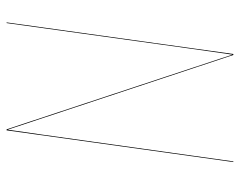

<svg xmlns="http://www.w3.org/2000/svg" viewBox="-92 -628 720 576"><g transform="rotate(-90 268.0 -340.0)"><path d="M488.8 -680.2 394 0H391.1L167 -676.8Q154.3 -587.9 151.9 -571.8L71.8 0H69.8L165 -680.2H168L392.1 -2.9L411.1 -136.2L486.8 -680.2Z"/></g></svg>

Font: Fira Sans Compressed Two
Style: Italic
Weight: 100
Width: 3
Italic angle: -8°
Designer: Carrois Corporate & Edenspiekermann AG
Foundry: Carrois Corporate GbR & Edenspiekermann AG
Version: Version 4.203;PS 004.203;hotconv 1.0.88;makeotf.lib2.5.64775